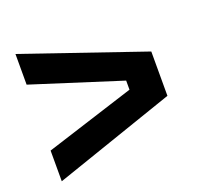

<svg xmlns="http://www.w3.org/2000/svg" viewBox="-88 -654 651 635"><g transform="rotate(-20 237.5 -337.0)"><path d="M27 -113V-221L341 -321V-353L27 -453V-561L452 -415V-259Z"/></g></svg>

Font: Mozilla Headline ExtraLight
Style: Regular
Weight: 200
Designer: Studio DRAMA
Foundry: Studio DRAMA
Version: Version 1.000